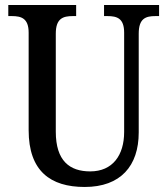

<svg xmlns="http://www.w3.org/2000/svg" viewBox="-20 -734 666 764"><path d="M317 10C460 10 532 -74 532 -207V-600C532 -661 560 -670 599 -670H613V-714H394V-670H407C446 -670 474 -661 474 -604V-209C474 -116 428 -52 339 -52C257 -52 202 -94 202 -210V-600C202 -661 231 -670 270 -670H283V-714H13V-670H27C65 -670 94 -661 94 -604V-216C94 -53 181 10 317 10Z"/></svg>

Font: Noto Serif Condensed Medium
Style: Regular
Weight: 500
Width: 3
Designer: Monotype Design Team
Foundry: Monotype Imaging Inc.
Version: Version 2.015